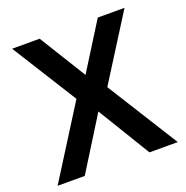

<svg xmlns="http://www.w3.org/2000/svg" viewBox="-126 -816 901 931"><g transform="rotate(-20 325.0 -350.0)"><path d="M245 -365 35 -700H177L326 -459L477 -700H615L405 -367L635 0H489L324 -271L155 0H15Z"/></g></svg>

Font: PT Root UI Bold
Style: Regular
Weight: 700
Designer: Vitaly Kuzmin
Foundry: ParaType Ltd.
Version: Version 2.000G